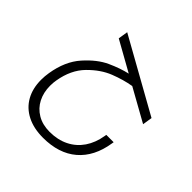

<svg xmlns="http://www.w3.org/2000/svg" viewBox="-197 -925 1101 1101"><g transform="rotate(45 353.5 -375.0)"><path d="M129.9 -276.4Q126 -255.4 126 -230Q126 -176.3 147.9 -133.3Q169.9 -90.3 211.7 -65.7Q253.4 -41 311 -41Q376.5 -41 427 -66.2Q477.5 -91.3 509.3 -137.9Q541 -184.6 551.3 -247.6L553.2 -258.8H612.8L610.8 -246.6Q591.3 -123 513.7 -56.6Q436 9.8 308.1 9.8Q232.4 9.8 177.7 -18.1Q123 -45.9 94.2 -97.2Q65.4 -148.4 65.4 -217.8Q65.4 -247.1 70.3 -276.4Q88.4 -388.7 149.9 -457.8Q211.4 -526.9 276.1 -556.4Q340.8 -585.9 396 -598.1L212.4 -700.7L221.7 -759.8L668.5 -510.3L659.2 -451.2L460.4 -562Q399.4 -551.8 333.3 -525.9Q267.1 -500 207 -439Q147 -377.9 129.9 -276.4Z"/></g></svg>

Font: Mardoto Light
Style: Italic
Weight: 300
Italic angle: -12°
Designer: Christian Robertson, Vahan Hovhannisyan
Foundry: Google
Version: Version 1.000